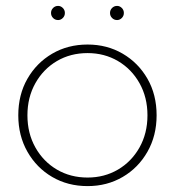

<svg xmlns="http://www.w3.org/2000/svg" viewBox="-20 -621 593 651"><path d="M353 -577Q353 -587 360 -594Q367 -601 377 -601Q386 -601 393 -594Q400 -587 400 -577Q400 -567 393 -560Q386 -553 377 -553Q367 -553 360 -560Q353 -567 353 -577ZM153 -577Q153 -587 160 -594Q167 -601 177 -601Q186 -601 193 -594Q200 -587 200 -577Q200 -567 193 -560Q186 -553 177 -553Q167 -553 160 -560Q153 -567 153 -577ZM42 -230Q42 -300 73 -354Q104 -408 157 -439Q210 -470 277 -470Q343 -470 396 -439Q449 -408 480 -354Q511 -300 511 -230Q511 -161 480 -106.5Q449 -52 396 -21Q343 10 277 10Q210 10 157 -21Q104 -52 73 -106.5Q42 -161 42 -230ZM73 -230Q73 -169 100 -121Q127 -73 173 -46Q219 -19 277 -19Q334 -19 380 -46Q426 -73 453 -121Q480 -169 480 -230Q480 -291 453 -339Q426 -387 380 -414Q334 -441 277 -441Q219 -441 173 -414Q127 -387 100 -339Q73 -291 73 -230Z"/></svg>

Font: Jost* Thin
Style: Regular
Weight: 200
Version: Version 3.7